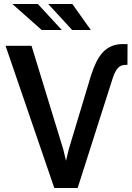

<svg xmlns="http://www.w3.org/2000/svg" viewBox="-20 -940 658 960"><path d="M296.4 -192.9 310.1 -136.2 323.2 -191.4 435.1 -563Q447.8 -602.5 462.6 -632.1Q477.5 -661.6 496.8 -681.2Q516.1 -700.7 540.3 -710.2Q564.5 -719.7 595.7 -719.7L617.7 -719.2L617.2 -615.7H607.4Q584.5 -615.7 570.1 -600.3Q555.7 -585 544.9 -553.2L368.2 0H251.5L7.8 -710.9H137.7ZM289.1 -790H188.5L42 -919.9H169.4ZM434.1 -790H340.8L221.2 -919.9H341.8Z"/></svg>

Font: Roboto Mono
Style: Regular
Weight: 500
Designer: Google
Version: Version 2.000986; 2015; ttfautohint (v1.3)